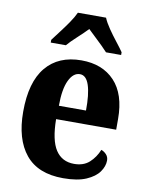

<svg xmlns="http://www.w3.org/2000/svg" viewBox="-87 -828 689 900"><g transform="rotate(10 258.0 -378.0)"><path d="M276 10Q156 10 97 -62Q38 -134 38 -265Q38 -406 97.5 -477.5Q157 -549 266 -549Q366 -549 424 -487.5Q482 -426 482 -308V-257H196Q197 -157 227 -111Q257 -65 315 -65Q360 -65 387.5 -90Q415 -115 430 -152Q444 -147 454.5 -135.5Q465 -124 465 -107Q465 -80 446 -53Q427 -26 385.5 -8Q344 10 276 10ZM327 -321Q328 -398 314 -441Q300 -484 270 -484Q238 -484 218 -442Q198 -400 198 -321ZM109 -619Q123 -638 143 -664Q163 -690 181.5 -717Q200 -744 210 -766H344Q353 -744 371.5 -717Q390 -690 410.5 -664Q431 -638 444 -619V-606H372Q363 -616 345.5 -633.5Q328 -651 308.5 -669Q289 -687 276 -700Q256 -679 226.5 -652Q197 -625 181 -606H109Z"/></g></svg>

Font: Noto Serif Hebrew Condensed ExtraBold
Style: Regular
Weight: 800
Width: 3
Designer: Monotype Design Team
Foundry: Monotype Imaging Inc.
Version: Version 2.004; ttfautohint (v1.8.4.7-5d5b)